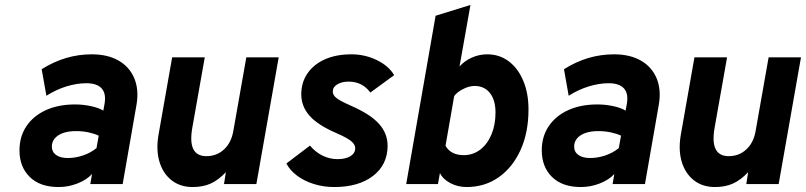

<svg xmlns="http://www.w3.org/2000/svg" viewBox="-20 -742 3249 774"><path d="M216.5 12Q141 12 99.8 -28.8Q58.5 -69.5 58.5 -136Q58.5 -191.5 86.5 -233.2Q114.5 -275 165 -298Q215.5 -321 283 -321Q314.5 -321 346.2 -314.2Q378 -307.5 396.5 -296L400.5 -318Q409.5 -362 391 -384.2Q372.5 -406.5 328 -406.5Q290 -406.5 248.2 -393.8Q206.5 -381 167 -356L148 -463Q195.5 -493 245.8 -508Q296 -523 350 -523Q414 -523 458 -497.8Q502 -472.5 521.2 -426.8Q540.5 -381 530.5 -321L474.5 0H344L351 -40.5Q329.5 -17 292.5 -2.5Q255.5 12 216.5 12ZM253.5 -105Q283.5 -105 314.2 -115.2Q345 -125.5 369 -145L378 -195Q361.5 -203 337.8 -208.2Q314 -213.5 286.5 -213.5Q256 -213.5 234.2 -205.8Q212.5 -198 200.8 -184Q189 -170 189 -151Q189 -129.5 206.2 -117.2Q223.5 -105 253.5 -105Z M757 12Q706.5 12 671.8 -15.2Q637 -42.5 622.8 -90Q608.5 -137.5 619 -198.5L674 -511H805.5L755.5 -228.5Q745 -170 759.2 -141.2Q773.5 -112.5 812 -112.5Q854 -112.5 883.2 -139.8Q912.5 -167 920.5 -213.5L973 -511H1103.5L1013.5 0H883L890.5 -48Q861 -16.5 829.8 -2.2Q798.5 12 757 12Z M1327 12Q1284.5 12 1245.8 0Q1207 -12 1178 -33.5Q1149 -55 1134.5 -83L1229.5 -155Q1253 -127.5 1281.5 -114Q1310 -100.5 1340.5 -100.5Q1373.5 -100.5 1392.8 -112.5Q1412 -124.5 1412 -144.5Q1412 -159.5 1395.8 -173Q1379.5 -186.5 1337 -205Q1260.5 -238 1227.5 -275.8Q1194.5 -313.5 1194.5 -362Q1194.5 -410 1219.8 -446.5Q1245 -483 1290.2 -503Q1335.5 -523 1396.5 -523Q1451 -523 1499 -499.8Q1547 -476.5 1569 -439L1473 -369Q1440.5 -413 1385.5 -413Q1358 -413 1339.8 -402Q1321.5 -391 1321.5 -373Q1321.5 -359 1335.5 -347.5Q1349.5 -336 1392 -317Q1472 -282.5 1507.2 -243.5Q1542.5 -204.5 1542.5 -154.5Q1542.5 -78.5 1484.2 -33.2Q1426 12 1327 12Z M1861 12Q1825.5 12 1795.5 -3.8Q1765.5 -19.5 1753.5 -44.5L1745.5 0H1617.5L1736 -678.5L1876.5 -722L1832.5 -474Q1853 -497 1882.5 -510Q1912 -523 1944 -523Q1993.5 -523 2031 -494.8Q2068.5 -466.5 2089.5 -416.2Q2110.5 -366 2110.5 -300.5Q2110.5 -208.5 2078.8 -138Q2047 -67.5 1990.8 -27.8Q1934.5 12 1861 12ZM1849.5 -116.5Q1886.5 -116.5 1915.5 -138.5Q1944.5 -160.5 1961 -199.5Q1977.5 -238.5 1977.5 -288.5Q1977.5 -338.5 1955 -367Q1932.5 -395.5 1893 -395.5Q1872 -395.5 1847.8 -383.5Q1823.5 -371.5 1811 -355L1776 -154.5Q1786 -136 1804.8 -126.2Q1823.5 -116.5 1849.5 -116.5Z M2322 12Q2246.5 12 2205.2 -28.8Q2164 -69.5 2164 -136Q2164 -191.5 2192 -233.2Q2220 -275 2270.5 -298Q2321 -321 2388.5 -321Q2420 -321 2451.8 -314.2Q2483.5 -307.5 2502 -296L2506 -318Q2515 -362 2496.5 -384.2Q2478 -406.5 2433.5 -406.5Q2395.5 -406.5 2353.8 -393.8Q2312 -381 2272.5 -356L2253.5 -463Q2301 -493 2351.2 -508Q2401.5 -523 2455.5 -523Q2519.5 -523 2563.5 -497.8Q2607.5 -472.5 2626.8 -426.8Q2646 -381 2636 -321L2580 0H2449.5L2456.5 -40.5Q2435 -17 2398 -2.5Q2361 12 2322 12ZM2359 -105Q2389 -105 2419.8 -115.2Q2450.5 -125.5 2474.5 -145L2483.5 -195Q2467 -203 2443.2 -208.2Q2419.5 -213.5 2392 -213.5Q2361.5 -213.5 2339.8 -205.8Q2318 -198 2306.2 -184Q2294.5 -170 2294.5 -151Q2294.5 -129.5 2311.8 -117.2Q2329 -105 2359 -105Z M2862.5 12Q2812 12 2777.2 -15.2Q2742.5 -42.5 2728.2 -90Q2714 -137.5 2724.5 -198.5L2779.5 -511H2911L2861 -228.5Q2850.5 -170 2864.8 -141.2Q2879 -112.5 2917.5 -112.5Q2959.5 -112.5 2988.8 -139.8Q3018 -167 3026 -213.5L3078.5 -511H3209L3119 0H2988.5L2996 -48Q2966.5 -16.5 2935.2 -2.2Q2904 12 2862.5 12Z"/></svg>

Font: Overpass ExtraBold
Style: Italic
Weight: 800
Italic angle: -10°
Designer: Delve Withrington, Dave Bailey, Thomas Jockin
Foundry: Delve Fonts LLC
Version: Version 4.000